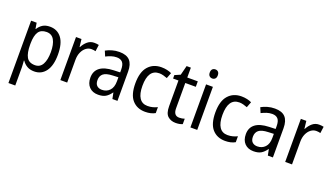

<svg xmlns="http://www.w3.org/2000/svg" viewBox="-80 -1372 3892 2246"><g transform="rotate(20 1865.5 -249.0)"><path d="M312 -546Q403 -546 456 -477Q509 -408 509 -269Q509 -133 456 -61.5Q403 10 313 10Q259 10 222 -12.5Q185 -35 163 -69H158Q159 -51 161 -28Q163 -5 163 13V240H78V-536H147L159 -463H163Q186 -501 221.5 -523.5Q257 -546 312 -546ZM295 -474Q225 -474 194.5 -427.5Q164 -381 163 -286V-268Q163 -166 192.5 -114Q222 -62 297 -62Q360 -62 390.5 -117.5Q421 -173 421 -269Q421 -365 390.5 -419.5Q360 -474 295 -474Z M862 -546Q876 -546 891 -544.5Q906 -543 919 -540L908 -458Q884 -465 856 -465Q820 -465 789.5 -442Q759 -419 740.5 -378Q722 -337 722 -284V0H637V-536H705L716 -441H720Q743 -486 778.5 -516Q814 -546 862 -546Z M1176 -546Q1265 -546 1306.5 -501Q1348 -456 1348 -364V0H1285L1270 -75H1267Q1237 -32 1201.5 -11Q1166 10 1108 10Q1039 10 998 -32Q957 -74 957 -149Q957 -229 1013.5 -273Q1070 -317 1184 -321L1264 -324V-357Q1264 -422 1239.5 -449Q1215 -476 1168 -476Q1133 -476 1099.5 -465Q1066 -454 1035 -438L1008 -502Q1042 -521 1085 -533.5Q1128 -546 1176 -546ZM1196 -260Q1113 -257 1079 -229Q1045 -201 1045 -149Q1045 -103 1068.5 -81Q1092 -59 1131 -59Q1189 -59 1226.5 -98Q1264 -137 1264 -213V-263Z M1694 10Q1593 10 1533.5 -57Q1474 -124 1474 -265Q1474 -407 1535.5 -476.5Q1597 -546 1699 -546Q1736 -546 1769.5 -538.5Q1803 -531 1826 -519L1799 -448Q1777 -457 1750 -464Q1723 -471 1700 -471Q1562 -471 1562 -266Q1562 -167 1596 -115.5Q1630 -64 1697 -64Q1732 -64 1762 -72Q1792 -80 1818 -93V-19Q1767 10 1694 10Z M2093 -62Q2110 -62 2128 -65Q2146 -68 2159 -73V-6Q2125 10 2074 10Q2015 10 1976 -24.5Q1937 -59 1937 -148V-468H1870V-511L1939 -541L1969 -659H2022V-536H2153V-468H2022V-153Q2022 -62 2093 -62Z M2300 -738Q2321 -738 2335 -724Q2349 -710 2349 -681Q2349 -653 2335 -639Q2321 -625 2300 -625Q2278 -625 2263.5 -639Q2249 -653 2249 -681Q2249 -710 2263 -724Q2277 -738 2300 -738ZM2341 -536V0H2256V-536Z M2690 10Q2589 10 2529.5 -57Q2470 -124 2470 -265Q2470 -407 2531.5 -476.5Q2593 -546 2695 -546Q2732 -546 2765.5 -538.5Q2799 -531 2822 -519L2795 -448Q2773 -457 2746 -464Q2719 -471 2696 -471Q2558 -471 2558 -266Q2558 -167 2592 -115.5Q2626 -64 2693 -64Q2728 -64 2758 -72Q2788 -80 2814 -93V-19Q2763 10 2690 10Z M3111 -546Q3200 -546 3241.5 -501Q3283 -456 3283 -364V0H3220L3205 -75H3202Q3172 -32 3136.5 -11Q3101 10 3043 10Q2974 10 2933 -32Q2892 -74 2892 -149Q2892 -229 2948.5 -273Q3005 -317 3119 -321L3199 -324V-357Q3199 -422 3174.5 -449Q3150 -476 3103 -476Q3068 -476 3034.5 -465Q3001 -454 2970 -438L2943 -502Q2977 -521 3020 -533.5Q3063 -546 3111 -546ZM3131 -260Q3048 -257 3014 -229Q2980 -201 2980 -149Q2980 -103 3003.5 -81Q3027 -59 3066 -59Q3124 -59 3161.5 -98Q3199 -137 3199 -213V-263Z M3661 -546Q3675 -546 3690 -544.5Q3705 -543 3718 -540L3707 -458Q3683 -465 3655 -465Q3619 -465 3588.5 -442Q3558 -419 3539.5 -378Q3521 -337 3521 -284V0H3436V-536H3504L3515 -441H3519Q3542 -486 3577.5 -516Q3613 -546 3661 -546Z"/></g></svg>

Font: Noto Sans Sinhala UI SemiCondensed
Style: Regular
Weight: 400
Width: 4
Designer: Jelle Bosma - Monotype Design Team
Foundry: Monotype Imaging Inc.
Version: Version 2.006; ttfautohint (v1.8.4.7-5d5b)